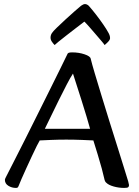

<svg xmlns="http://www.w3.org/2000/svg" viewBox="-20 -909 683 942"><path d="M58 13Q38 13 21 2.5Q4 -8 4 -27Q4 -31 11 -44Q24 -70 48.5 -117.5Q73 -165 102.5 -224Q132 -283 163.5 -346Q195 -409 224 -467.5Q253 -526 275.5 -571.5Q298 -617 309 -640Q311 -647 316 -649.5Q321 -652 334 -652Q367 -652 395 -642.5Q423 -633 425 -621Q431 -596 445 -549Q459 -502 477.5 -441.5Q496 -381 516 -316.5Q536 -252 555 -192.5Q574 -133 588 -87Q602 -41 609 -19Q613 -4 613 -1Q613 6 609 9.5Q605 13 589 13Q563 13 538 6Q513 -1 502 -12Q498 -15 495.5 -20Q493 -25 491 -35Q488 -50 479.5 -81.5Q471 -113 459.5 -150.5Q448 -188 438 -220Q421 -221 382 -222.5Q343 -224 305 -224Q267 -224 231 -222.5Q195 -221 175 -220Q171 -214 160.5 -193Q150 -172 136.5 -143Q123 -114 109.5 -84.5Q96 -55 85.5 -31Q75 -7 71 4Q69 9 66.5 11Q64 13 58 13ZM200 -277H422Q416 -299 404.5 -337.5Q393 -376 379.5 -418.5Q366 -461 354.5 -496.5Q343 -532 338 -548Q326 -530 307 -493.5Q288 -457 267 -414.5Q246 -372 228 -334.5Q210 -297 200 -277ZM248 -688Q241 -695 234.5 -704.5Q228 -714 228 -724Q228 -737 235 -747Q240 -755 259 -773.5Q278 -792 302 -814Q326 -836 347 -854.5Q368 -873 378 -881Q389 -889 397 -889Q406 -889 415 -881Q432 -862 451 -837.5Q470 -813 486.5 -789Q503 -765 511 -750Q520 -735 520 -722Q520 -714 510.5 -704Q501 -694 493 -688Q492 -691 481 -704Q470 -717 454.5 -735Q439 -753 423 -771.5Q407 -790 394 -803Q375 -789 351.5 -770.5Q328 -752 305 -734.5Q282 -717 266.5 -704Q251 -691 248 -688Z"/></svg>

Font: BriemHand
Style: Regular
Weight: 400
Designer: Gunnlaugur SE Briem, Eben Sorkin
Foundry: Sorkin Type
Version: Version 1.001; ttfautohint (v1.8.4.7-5d5b)